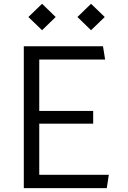

<svg xmlns="http://www.w3.org/2000/svg" viewBox="-20 -968 660 988"><path d="M102.5 0H529.5L540 -68.5H182V-331.5H459.5V-397H182V-661.5H521L510 -730H102.5ZM126 -880.5 196.5 -812.5 266.5 -880.5 196.5 -948.5ZM378.5 -880.5 448.5 -812.5 519 -880.5 448.5 -948.5Z"/></svg>

Font: Monaspace Krypton Light
Style: Regular
Weight: 300
Designer: Riley Cran & the Lettermatic Team
Foundry: Lettermatic
Version: Version 1.101 (Monaspace Krypton)